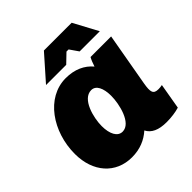

<svg xmlns="http://www.w3.org/2000/svg" viewBox="-195 -864 1022 1022"><g transform="rotate(-45 315.5 -353.0)"><path d="M484 12C518 12 555 7 580 -1L605 -146C596 -144 587 -143 577 -143C539 -143 534 -162 544 -220L597 -520H442C435 -508 427 -488 421 -469C387 -510 336 -534 269 -534C122 -534 18 -381 18 -214C18 -78 99 14 221 14C282 14 330 -7 368 -41C386 -6 423 12 484 12ZM320 -393C355 -393 374 -354 374 -296C374 -234 347 -118 282 -118C245 -118 224 -158 224 -218C224 -280 252 -393 320 -393ZM574 -582 500 -720H291L169 -582H321L372 -631H388L422 -582Z"/></g></svg>

Font: Fixel Text 20240404 Black
Style: Italic
Weight: 900
Width: 4
Italic angle: -10°
Designer: AlfaBravo + MacPaw
Foundry: Kyrylo Tkachov, Marchela Mozhyna, Serhii Makarenko, Maria Weinstein, Zakhar Kryvoshyya
Version: Version 1.211;Glyphs 3.2 (3225)